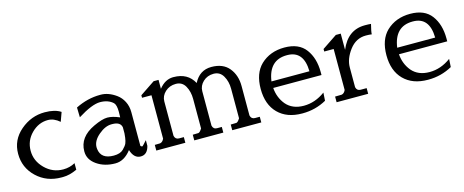

<svg xmlns="http://www.w3.org/2000/svg" viewBox="-35 -992 3563 1475"><g transform="rotate(-15 1746.5 -255.0)"><path d="M445 -69V-17Q385 11 333 11H320Q203 11 124 -64.5Q45 -140 45 -250Q45 -360 130.5 -433Q216 -506 324 -506Q405 -506 451 -475L425 -403Q380 -442 332 -442Q258 -442 201 -385Q144 -328 144 -247.5Q144 -167 205 -106Q266 -45 350 -45Q402 -45 445 -69Z M1020 -53Q1004 13 950.5 13Q897 13 875 -58Q820 14 749 14Q663 14 602 -28.5Q541 -71 541 -135V-138Q541 -250 667 -309Q737 -342 778 -342Q819 -342 875 -318L876 -362Q876 -417 858 -435Q819 -471 755 -471Q691 -471 576 -399L574 -477Q670 -525 770 -525H775Q836 -525 897 -481Q929 -458 948.5 -420Q968 -382 968 -335V-66Q974 -59 983 -59Q985 -59 1020 -98ZM875 -239Q867 -284 802 -284H796Q746 -284 693 -239Q640 -194 640 -143Q640 -136 641 -129Q651 -47 752 -47Q804 -47 829 -72Q854 -97 861 -114Q868 -131 871.5 -157Q875 -183 875 -191Z M1511 -421Q1557 -511 1650.5 -511Q1744 -511 1791 -453Q1838 -395 1838 -310V-75Q1845 -45 1874 -45H1912V0H1681V-45L1724 -46H1725Q1737 -46 1755 -75V-310Q1755 -368 1729.5 -412Q1704 -456 1654 -456Q1604 -456 1570 -424Q1536 -392 1536 -348V-75Q1543 -45 1572 -45H1610V0H1379V-45L1422 -46H1423Q1435 -46 1453 -75V-310Q1453 -368 1428.5 -412Q1404 -456 1353.5 -456Q1303 -456 1268.5 -424Q1234 -392 1234 -348V-75Q1241 -45 1270 -45H1308V0H1077V-45L1120 -46Q1140 -50 1151 -75V-420H1076V-440L1195 -520H1234V-449Q1282 -510 1346 -511H1349Q1463 -511 1511 -421Z M2428 -34Q2340 15 2238 15Q2236 15 2234 15Q2113 15 2043.5 -55Q1974 -125 1974 -249Q1974 -373 2042 -439Q2117 -510 2231.5 -510Q2346 -510 2399.5 -438Q2453 -366 2453 -256V-232H2069Q2075 -154 2122 -97Q2172 -39 2262 -39Q2352 -39 2432 -98ZM2371 -284Q2368 -448 2237 -448H2235Q2092 -448 2069 -284Z M2873 -515H2875Q2903 -515 2922 -513Q2907 -455 2907 -434Q2887 -437 2860 -437Q2781 -437 2729.5 -368.5Q2678 -300 2678 -232V-75Q2685 -45 2714 -45H2762V0H2511V-45L2564 -46Q2584 -50 2595 -75V-401H2520V-421L2639 -501H2678V-372Q2737 -515 2873 -515Z M3428 -34Q3340 15 3238 15Q3236 15 3234 15Q3113 15 3043.5 -55Q2974 -125 2974 -249Q2974 -373 3042 -439Q3117 -510 3231.5 -510Q3346 -510 3399.5 -438Q3453 -366 3453 -256V-232H3069Q3075 -154 3122 -97Q3172 -39 3262 -39Q3352 -39 3432 -98ZM3371 -284Q3368 -448 3237 -448H3235Q3092 -448 3069 -284Z"/></g></svg>

Font: Sawarabi Mincho
Style: Regular
Weight: 400
Version: Version 1.00